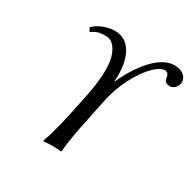

<svg xmlns="http://www.w3.org/2000/svg" viewBox="-147 -810 970 965"><g transform="rotate(30 337.5 -327.5)"><path d="M272 -200C256 -125 239 -54 219 0V3C219 3 237 0 272 0C306 0 322 3 322 3L325 0C329 -57 342 -125 358 -200L385 -331C416 -475 513 -612 572 -612C590 -612 595 -598 598 -579C600 -560 618 -554 631 -554C652 -554 670 -573 674 -593C681 -628 651 -658 602 -658C499 -658 413 -510 381 -437H379C388 -553 354 -658 255 -658C213 -658 164 -639 135 -610L147 -589C173 -607 190 -613 229 -613C258 -613 286 -594 304 -537C319 -488 314 -400 293 -300Z"/></g></svg>

Font: Libertinus Sans
Style: Italic
Weight: 400
Italic angle: -12°
Designer: Philipp H. Poll, Khaled Hosny
Foundry: Caleb Maclennan
Version: Version 7.050;RELEASE